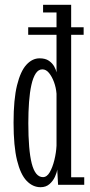

<svg xmlns="http://www.w3.org/2000/svg" viewBox="-20 -770 376 800"><path d="M97.5 -625V-656.5H328.5V-625ZM149 10Q116.5 10 91 -16.5Q65.5 -43 51 -102Q36.5 -161 36.5 -259Q36.5 -356 51 -414.8Q65.5 -473.5 90 -500.2Q114.5 -527 145 -527Q169 -527 183.8 -516.8Q198.5 -506.5 206 -492.8Q213.5 -479 215.5 -468.5V-718H159.5V-750H276.5V-31.5H331V0H222L218.5 -64Q217 -51 209 -33.5Q201 -16 186.2 -3Q171.5 10 149 10ZM159 -32Q175.5 -32 187.2 -52.2Q199 -72.5 206.5 -103Q214 -133.5 215.5 -163V-379.5Q213.5 -405 205 -428Q196.5 -451 184.2 -466Q172 -481 156.5 -481Q140 -481 128.8 -463.8Q117.5 -446.5 110.8 -416Q104 -385.5 101 -344.8Q98 -304 98 -257Q98 -201.5 101.5 -159.5Q105 -117.5 112.2 -89Q119.5 -60.5 131.2 -46.2Q143 -32 159 -32Z"/></svg>

Font: Imbue Light
Style: Regular
Weight: 300
Designer: Tyler Finck
Foundry: Etcetera Type Company
Version: Version 1.102